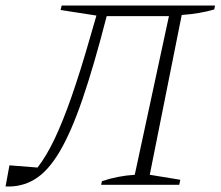

<svg xmlns="http://www.w3.org/2000/svg" viewBox="-34 -665 794 691"><path d="M-14 6 0 -70 101 -62Q133 -103 162.5 -165Q192 -227 223.5 -317Q255 -407 291 -533L313 -609L184 -629L188 -645H740L737 -631Q687 -616 620 -611L505 -36L615 -18L611 0H330L333 -13Q389 -32 451 -36L574 -607H350Q304 -428 263 -308.5Q222 -189 180.5 -119Q139 -49 91.5 -20Q44 9 -14 6Z"/></svg>

Font: Piazzolla SC ExtraLight
Style: Italic
Weight: 200
Italic angle: -11.3°
Designer: Juan Pablo del Peral
Foundry: Huerta Tipografica
Version: Version 1.330